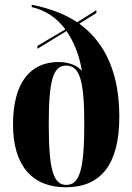

<svg xmlns="http://www.w3.org/2000/svg" viewBox="-20 -781 559 811"><path d="M258 10C405 10 484 -85 484 -288C484 -465 429 -598 315 -681L387 -726V-738L306 -687C255 -721 191 -746 114 -761V-751C167 -739 217 -710 256 -657L138 -587V-575L261 -650C290 -607 315 -551 326 -481C309 -503 273 -519 227 -519C108 -519 35 -432 35 -255C35 -79 118 10 258 10ZM260 0C205 0 186 -64 186 -256C186 -441 204 -504 259 -504C317 -504 336 -441 336 -256C336 -64 316 0 260 0Z"/></svg>

Font: Noto Serif Display ExtraCondensed ExtraBold
Style: Regular
Weight: 800
Width: 2
Designer: Monotype Design Team
Foundry: Monotype Imaging Inc.
Version: Version 2.009